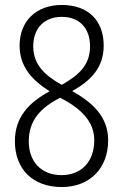

<svg xmlns="http://www.w3.org/2000/svg" viewBox="-20 -744 497 774"><path d="M229 -724C126 -724 59 -659 59 -560C59 -477 107 -422 180 -376C97 -331 40 -272 40 -175C40 -63 111 10 229 10C343 10 416 -67 416 -178C416 -273 355 -329 271 -377C347 -419 398 -472 398 -560C398 -662 335 -724 229 -724ZM229 -676C299 -676 343 -632 343 -557C343 -482 298 -441 229 -402C158 -441 114 -486 114 -557C114 -631 159 -676 229 -676ZM96 -174C96 -260 145 -310 222 -350L241 -340C323 -294 360 -242 360 -178C360 -96 311 -38 228 -38C146 -38 96 -93 96 -174Z"/></svg>

Font: Noto Sans Arabic UI Cn Lt
Style: Regular
Weight: 300
Width: 3
Designer: Monotype Design Team, Nadine Chahine and Nizar Qandah
Foundry: Monotype Imaging Inc.
Version: Version 2.010